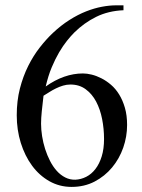

<svg xmlns="http://www.w3.org/2000/svg" viewBox="-20 -697 540 728"><path d="M461.9 -223.1Q461.9 -179.2 447.3 -137.2Q432.6 -95.2 405 -62Q377.4 -28.8 338.6 -8.5Q299.8 11.7 251.5 11.7Q205.6 11.7 167.2 -10Q128.9 -31.7 101.6 -68.8Q74.2 -106 58.8 -155.3Q43.5 -204.6 43.5 -259.8Q43.5 -314.5 55.4 -361.1Q67.4 -407.7 86.9 -446.8Q106.4 -485.8 130.9 -517.1Q155.3 -548.3 180.2 -571.8Q211.4 -601.1 243.4 -621.3Q275.4 -641.6 306.4 -653.8Q337.4 -666 366.5 -671.4Q395.5 -676.8 420.4 -676.8H448.2V-658.2Q390.6 -655.8 344.7 -633.1Q298.8 -610.4 261.7 -573.7Q249 -561 234.1 -542.5Q219.2 -523.9 204.3 -498.8Q189.5 -473.6 176 -441.4Q162.6 -409.2 153.3 -369.1Q223.1 -418.5 294.4 -418.5Q309.6 -418.5 327.6 -414.1Q345.7 -409.7 364.5 -400.1Q383.3 -390.6 400.9 -375.5Q418.5 -360.4 431.9 -338.6Q445.3 -316.9 453.6 -288.3Q461.9 -259.8 461.9 -223.1ZM374.5 -169.9Q374.5 -208.5 367.2 -245.6Q359.9 -282.7 344.5 -311.8Q329.1 -340.8 304.9 -358.6Q280.8 -376.5 247.1 -376.5Q232.4 -376.5 218.8 -372.3Q205.1 -368.2 192.1 -361.8Q179.2 -355.5 167.5 -348.1Q155.8 -340.8 145 -334Q141.1 -301.3 138.4 -274.9Q135.7 -248.5 135.7 -228Q135.7 -205.6 139.6 -180.7Q143.6 -155.8 151.1 -132.1Q158.7 -108.4 169.7 -86.9Q180.7 -65.4 195.1 -49.3Q209.5 -33.2 227.3 -24.2Q245.1 -15.1 265.6 -15.6Q287.1 -16.6 306.9 -26.6Q326.7 -36.6 341.8 -56.2Q356.9 -75.7 365.7 -104.2Q374.5 -132.8 374.5 -169.9Z"/></svg>

Font: Doulos SIL
Style: Regular
Weight: 400
Designer: Walt Agee, Victor Gaultney, Peter Martin, Debbi Hosken
Foundry: SIL International
Version: Version 4.110; 2011; Maintenance release